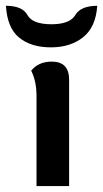

<svg xmlns="http://www.w3.org/2000/svg" viewBox="-66 -630 349 650"><path d="M57.6 0V-305.7Q57.6 -355 39.6 -390.6Q64 -421.4 109.4 -421.4Q168 -421.4 168 -359.9V0ZM106.4 -469.7Q39.1 -469.7 -1.2 -502.7Q-41.5 -535.6 -45.9 -610.4Q9.8 -610.4 26.9 -579.1Q43.9 -547.9 108.4 -547.9Q170.4 -547.9 189 -579.1Q207.5 -610.4 263.2 -610.4Q258.3 -538.1 215.3 -503.9Q172.4 -469.7 106.4 -469.7Z"/></svg>

Font: Bainsley
Style: Bold
Weight: 700
Designer: Paul James MIller
Foundry: High-Logic / Made with FontCreator
Version: Version 1.411;March 28, 2021;FontCreator 13.0.0.2683 64-bit